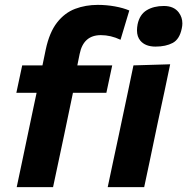

<svg xmlns="http://www.w3.org/2000/svg" viewBox="-20 -767 768 787"><path d="M48.5 0Q59.5 -53.5 70.5 -104Q81 -154 94 -216L104.5 -266Q110 -292 116.5 -323Q123 -354 130 -386.5H47L71 -499H154Q157.5 -516 161 -532.5Q164.5 -549 167.5 -564Q182.5 -634.5 213.8 -674.5Q245 -714.5 288 -730.8Q331 -747 381 -747Q416 -747 450.8 -740.8Q485.5 -734.5 510 -724L474 -604Q434 -623 393.5 -623Q322 -623 306.5 -546Q304.5 -536 301.5 -521.5L297 -499H440L416 -386.5H279L243.5 -216.5Q230 -153.5 219.5 -103.5Q209 -53.5 197.5 0ZM421.5 0Q433 -53.5 443.5 -104Q454 -154 467.5 -216L478 -266Q493.5 -341 505 -393.5Q516 -445.5 527 -499L677.5 -503.5Q666 -448.5 654.8 -395.2Q643.5 -342 627 -266L616.5 -216Q603.5 -154 593 -103.5Q582 -53 571 0ZM617.5 -576Q576 -576 555.5 -600Q541.5 -616.5 541.5 -642.5Q541.5 -654 544 -667.5Q552.5 -707.5 581.2 -725Q610 -742.5 651.5 -742.5Q693 -742.5 713 -715.5Q727.5 -696 727.5 -671Q727.5 -661 725 -650Q716 -606 687.8 -591Q659.5 -576 617.5 -576Z"/></svg>

Font: Heraclito
Style: Bold Italic
Weight: 700
Italic angle: -12°
Designer: Kostas Bartsokas (font) & Cristiano Sobral (main changes)
Foundry: Kostas Bartsokas (font) & Cristiano Sobral (main changes)
Version: Version 1.00;July 8, 2020;FontCreator 13.0.0.2655 64-bit